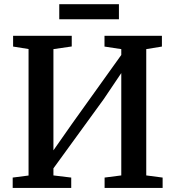

<svg xmlns="http://www.w3.org/2000/svg" viewBox="-20 -918 856 938"><path d="M42 0V-50.5L119.5 -60.5V-678.5L44 -690.5V-743H330.5V-691L241 -678V-183.5L334.5 -317L572.5 -649.5V-678L490.5 -690.5V-743H771V-690.5L694.5 -678V-61L774.5 -50.5V0H491V-50.5L572.5 -61V-561L487 -434L241 -95.5V-61L328 -50.5V0ZM561 -897.5V-824H269.5V-897.5Z"/></svg>

Font: Merriweather 28pt SemiBold
Style: Regular
Weight: 600
Version: Version 2.100